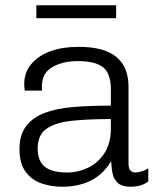

<svg xmlns="http://www.w3.org/2000/svg" viewBox="-20 -699 629 729"><path d="M216 10Q175 10 138 -2.5Q101 -15 77.5 -46.5Q54 -78 54 -132Q54 -187 79.5 -220.5Q105 -254 151.5 -271Q198 -288 261.5 -293Q325 -298 401 -298V-358Q401 -420 371.5 -443.5Q342 -467 275 -467Q219 -467 179 -444.5Q139 -422 139 -370V-355H74Q73 -361 72.5 -367Q72 -373 72 -380Q72 -424 99 -456Q126 -488 171.5 -504.5Q217 -521 274 -521H281Q375 -521 421.5 -483Q468 -445 468 -369V-78Q468 -60 475 -52Q482 -44 493 -44Q504 -44 518.5 -48.5Q533 -53 543 -60V-10Q530 0 513 5Q496 10 475 10Q445 10 429 -3Q413 -16 408 -38Q403 -60 402 -87Q372 -37 325 -13.5Q278 10 216 10ZM236 -44Q276 -44 314 -62Q352 -80 376.5 -117.5Q401 -155 401 -212V-247Q316 -247 253.5 -240.5Q191 -234 157 -210.5Q123 -187 123 -135Q123 -88 150 -66Q177 -44 236 -44ZM118 -630V-679H421V-630Z"/></svg>

Font: Chivo ExtraLight
Style: Regular
Weight: 250
Designer: Hector Gatti
Foundry: Omnibus-Type
Version: Version 2.002